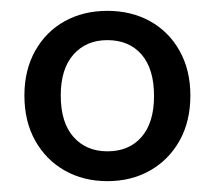

<svg xmlns="http://www.w3.org/2000/svg" viewBox="-20 -734 396 354"><path d="M178 -400Q134 -400 99.5 -419.5Q65 -439 45 -474.5Q25 -510 25 -558Q25 -605 45 -640.5Q65 -676 99.5 -695Q134 -714 178 -714Q222 -714 256.5 -695Q291 -676 311 -640.5Q331 -605 331 -558Q331 -510 311 -474.5Q291 -439 256.5 -419.5Q222 -400 178 -400ZM178 -455Q218 -455 241 -481.5Q264 -508 264 -557Q264 -607 241 -633.5Q218 -660 178 -660Q139 -660 115.5 -633.5Q92 -607 92 -558Q92 -508 115.5 -481.5Q139 -455 178 -455Z"/></svg>

Font: Nunito Sans 10pt Medium
Style: Regular
Weight: 500
Designer: Vernon Adams
Foundry: Vernon Adams
Version: Version 3.101;gftools[0.9.27]